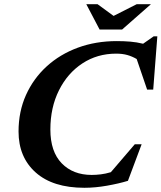

<svg xmlns="http://www.w3.org/2000/svg" viewBox="-20 -878 766 911"><path d="M587 -20Q544.5 -7 488.2 3Q432 13 380.5 13Q231 13 149.5 -59.5Q68 -132 68 -254Q68 -348.5 103.2 -427Q138.5 -505.5 201.5 -563Q264.5 -620.5 349.5 -651.8Q434.5 -683 534 -683Q567 -683 597.8 -680.5Q628.5 -678 659 -670.5L709 -705.5H726.5L707 -453H678L628.5 -598Q607 -610.5 584 -617Q561 -623.5 531 -623.5Q441.5 -623.5 371 -577.2Q300.5 -531 259.8 -449.5Q219 -368 219 -263.5Q219 -158.5 272.8 -103.2Q326.5 -48 415 -48Q436 -48 458.5 -50.8Q481 -53.5 506 -61L619.5 -193.5H652ZM696 -858 559.5 -738H452.5L389.5 -858H443L519 -802.5L628.5 -858Z"/></svg>

Font: Newsreader 16pt
Style: Bold Italic
Weight: 700
Italic angle: -17°
Designer: Hugues Gentile
Foundry: Production Type
Version: Version 1.003; ttfautohint (v1.8.3)